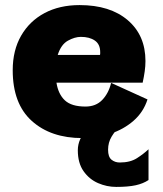

<svg xmlns="http://www.w3.org/2000/svg" viewBox="-20 -531 639 755"><path d="M560 -140Q544 -90 505 -56Q466 -22 413.5 -5Q361 12 304 12Q180 12 105 -55.5Q30 -123 30 -255Q30 -333 63 -390.5Q96 -448 155 -479.5Q214 -511 293 -511Q413 -511 482.5 -451.5Q552 -392 552 -291Q552 -271 549 -250Q546 -229 541 -206H202Q209 -161 235 -136.5Q261 -112 316 -112Q357 -112 382 -138Q407 -164 417 -205ZM298 -386Q274 -386 247 -371Q220 -356 207 -315H373Q374 -317 374 -320.5Q374 -324 374 -326Q374 -357 353 -371.5Q332 -386 298 -386ZM437 204Q400 204 365.5 189Q331 174 308.5 142Q286 110 286 60Q286 37 295.5 16Q305 -5 326 -31H449Q433 -17 419 6Q405 29 405 58Q405 86 418.5 97Q432 108 451 108Q492 108 518.5 91Q545 74 564 56V177Q543 191 513.5 197.5Q484 204 437 204Z"/></svg>

Font: Panamera Black
Style: Regular
Weight: 900
Designer: Bastien Sozeau
Foundry: NBR — Bastien Sozeau
Version: Version 3.002; ttfautohint (v1.8.4.7-5d5b);gftools[0.9.33]